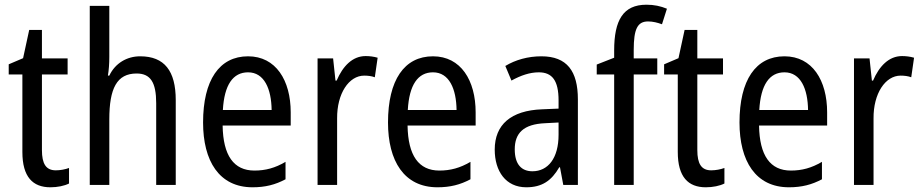

<svg xmlns="http://www.w3.org/2000/svg" viewBox="-20 -785 3911 815"><path d="M217 -62C175 -62 158 -90 158 -148V-469H267V-537H158V-658H104L78 -538L17 -512V-469H75V-140C75 -34 119 10 194 10C224 10 253 4 273 -6V-72C257 -66 236 -62 217 -62Z M444 -543V-760H361V0H444V-278C444 -410 476 -473 560 -473C619 -473 643 -435 643 -347V0H726V-360C726 -484 678 -546 575 -546C519 -546 469 -517 444 -464H438C442 -487 444 -515 444 -543Z M1033 -546C911 -546 842 -445 842 -265C842 -102 910 10 1052 10C1106 10 1149 -1 1192 -24V-98C1148 -72 1107 -61 1060 -61C972 -61 927 -125 925 -252H1214V-308C1214 -444 1151 -546 1033 -546ZM1033 -478C1102 -478 1132 -407 1133 -318H926C932 -425 969 -478 1033 -478Z M1532 -547C1476 -547 1435 -504 1409 -443H1404L1394 -537H1328V0H1411V-282C1410 -388 1461 -464 1526 -464C1542 -464 1558 -462 1571 -457L1583 -540C1566 -545 1548 -547 1532 -547Z M1818 -546C1696 -546 1627 -445 1627 -265C1627 -102 1695 10 1837 10C1891 10 1934 -1 1977 -24V-98C1933 -72 1892 -61 1845 -61C1757 -61 1712 -125 1710 -252H1999V-308C1999 -444 1936 -546 1818 -546ZM1818 -478C1887 -478 1917 -407 1918 -318H1711C1717 -425 1754 -478 1818 -478Z M2278 -546C2221 -546 2168 -531 2125 -505L2151 -443C2191 -465 2229 -478 2267 -478C2324 -478 2351 -443 2351 -359V-324L2281 -321C2149 -316 2080 -256 2080 -150C2080 -58 2127 10 2214 10C2281 10 2321 -18 2354 -75H2357L2371 0H2433V-363C2433 -483 2387 -546 2278 -546ZM2294 -262 2351 -265V-213C2351 -113 2306 -58 2240 -58C2194 -58 2165 -87 2165 -151C2165 -220 2202 -258 2294 -262Z M2770 -469V-537H2670V-573C2670 -662 2686 -694 2731 -694C2751 -694 2771 -689 2790 -682L2811 -748C2784 -759 2757 -765 2724 -765C2625 -765 2587 -699 2587 -571V-540L2513 -511V-469H2587V0H2670V-469Z M2999 -62C2957 -62 2940 -90 2940 -148V-469H3049V-537H2940V-658H2886L2860 -538L2799 -512V-469H2857V-140C2857 -34 2901 10 2976 10C3006 10 3035 4 3055 -6V-72C3039 -66 3018 -62 2999 -62Z M3310 -546C3188 -546 3119 -445 3119 -265C3119 -102 3187 10 3329 10C3383 10 3426 -1 3469 -24V-98C3425 -72 3384 -61 3337 -61C3249 -61 3204 -125 3202 -252H3491V-308C3491 -444 3428 -546 3310 -546ZM3310 -478C3379 -478 3409 -407 3410 -318H3203C3209 -425 3246 -478 3310 -478Z M3809 -547C3753 -547 3712 -504 3686 -443H3681L3671 -537H3605V0H3688V-282C3687 -388 3738 -464 3803 -464C3819 -464 3835 -462 3848 -457L3860 -540C3843 -545 3825 -547 3809 -547Z"/></svg>

Font: Noto Sans Sinhala UI Condensed
Style: Regular
Weight: 400
Width: 3
Designer: Jelle Bosma - Monotype Design Team
Foundry: Monotype Imaging Inc.
Version: Version 2.006